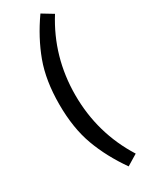

<svg xmlns="http://www.w3.org/2000/svg" viewBox="-240 -844 785 1016"><g transform="rotate(-30 152.0 -336.0)"><path d="M62 -336Q62 -481 102 -589.5Q142 -698 216 -803L282 -763Q160 -569 160 -336Q160 -103 282 91L216 131Q142 26 102 -82.5Q62 -191 62 -336Z"/></g></svg>

Font: KoHo SemiBold
Style: Regular
Weight: 600
Designer: Cadson Demak & Katatrad Team
Foundry: Cadson Demak Co.,Ltd.
Version: Version 1.000; ttfautohint (v1.6)